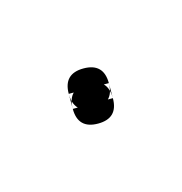

<svg xmlns="http://www.w3.org/2000/svg" viewBox="-27 -42 70 74"><g transform="rotate(-15 8.0 -5.0)"><path d="M0 -8H16V-2H0ZM8 -16Q4 -16 2 -14Q0 -12 0 -8Q0 -4 2 -2Q4 0 8 0Q12 0 14 -2Q16 -4 16 -8Q16 -12 14 -14Q12 -16 8 -16ZM8 -10Q4 -10 2 -8Q0 -6 0 -2Q0 2 2 4Q4 6 8 6Q12 6 14 4Q16 2 16 -2Q16 -6 14 -8Q12 -10 8 -10Z"/></g></svg>

Font: Wavefont ExtraLight
Style: Regular
Weight: 250
Version: Version 3.004;gftools[0.9.33]